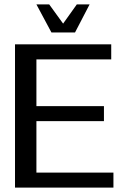

<svg xmlns="http://www.w3.org/2000/svg" viewBox="-20 -850 547 870"><path d="M494 0H48V-649H484V-581H145V-369H451V-301H145V-68H494ZM213 -703 145 -830H203L266 -743L328 -830H386L320 -703Z"/></svg>

Font: Gamestation Display
Style: Regular
Weight: 400
Designer: Jonas Hecksher
Foundry: Jonas Hecksher, Playtypeª, e-types AS
Version: Version 1.003